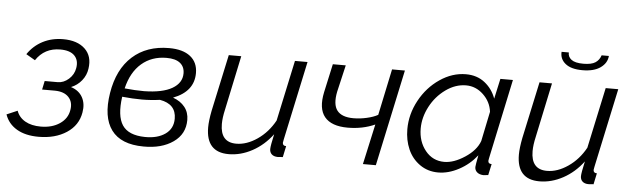

<svg xmlns="http://www.w3.org/2000/svg" viewBox="-46 -859 3393 1033"><g transform="rotate(5 1650.5 -342.5)"><path d="M186 5.9Q114.7 5.9 68.1 -21.5Q21.5 -48.8 3.9 -99.1L62 -124Q74.7 -88.4 108.6 -69.1Q142.6 -49.8 192.9 -49.8Q253.9 -49.8 295.4 -77.9Q336.9 -106 344.2 -152.8Q351.6 -195.3 326.9 -221.9Q302.2 -248.5 252 -249H183.1L192.9 -295.9H263.2Q295.4 -295.9 322.8 -320.3Q350.1 -344.7 356 -379.9Q363.3 -422.4 339.1 -447.3Q314.9 -472.2 262.2 -472.2Q176.8 -472.2 130.9 -402.8L82 -431.2Q113.8 -478 162.8 -503.4Q211.9 -528.8 272.9 -528.8Q349.6 -528.8 390.9 -489.5Q432.1 -450.2 421.9 -382.8Q417 -346.7 394 -318.1Q371.1 -289.6 336.9 -275.9Q380.4 -261.7 399.4 -227.1Q418.5 -192.4 410.2 -145Q398.4 -74.7 336.9 -34.4Q275.4 5.9 186 5.9Z M888.7 -267.1Q929.7 -252.4 952.6 -223.6Q975.6 -194.8 975.6 -153.8Q975.6 -77.6 913.1 -33.9Q850.6 9.8 752.9 8.8Q630.9 8.3 579.3 -61.5Q527.8 -131.3 548.8 -262.2Q569.8 -392.1 647 -461.4Q724.1 -530.8 844.7 -530.8Q919.4 -530.8 959.7 -498.8Q1000 -466.8 1000 -409.2Q1000 -309.6 888.7 -267.1ZM835.9 -477.1Q755.9 -477.1 700.9 -429.7Q646 -382.3 625 -293.9Q682.1 -288.1 730 -288.1Q829.6 -289.6 881.6 -319.8Q933.6 -350.1 933.6 -401.9Q933.6 -437.5 908.9 -457.3Q884.3 -477.1 835.9 -477.1ZM755.9 -43Q823.7 -42 865.7 -71.5Q907.7 -101.1 907.7 -154.8Q907.7 -233.9 819.8 -249Q769.5 -242.2 722.7 -242.2Q672.9 -242.2 615.7 -248Q601.1 -143.6 634 -94Q667 -44.4 755.9 -43Z M1090.8 -124Q1090.8 -159.7 1101.6 -214.8L1167.5 -521H1234.9L1172.9 -227.1Q1162.6 -182.6 1162.6 -148.9Q1162.6 -49.8 1248.5 -49.8Q1305.2 -49.8 1362.1 -88.9Q1418.9 -127.9 1454.6 -192.9L1524.9 -521H1592.8L1502 -96.2Q1501.5 -92.3 1500 -85.4Q1498.5 -78.6 1498.5 -77.1Q1498.5 -60.1 1517.6 -60.1L1504.9 0Q1478 2 1476.6 2Q1456.1 1.5 1444.8 -9Q1433.6 -19.5 1433.6 -37.1Q1433.6 -54.7 1447.8 -118.2Q1402.3 -57.6 1340.1 -23.9Q1277.8 9.8 1212.9 9.8Q1090.8 9.8 1090.8 -124Z M1937.5 0 1985.4 -217.8Q1918.9 -188 1838.4 -188Q1750.5 -188 1713.6 -232.9Q1676.8 -277.8 1695.8 -367.2L1729.5 -521H1799.3L1765.6 -376Q1751.5 -306.2 1776.6 -273.7Q1801.8 -241.2 1864.7 -241.2Q1899.9 -241.2 1936.5 -249.5Q1973.1 -257.8 1996.6 -271L2049.3 -521H2118.7L2007.3 0Z M2159.2 -208Q2159.2 -289.1 2199.7 -363.8Q2240.2 -438.5 2307.4 -484.1Q2374.5 -529.8 2448.2 -529.8Q2508.3 -529.8 2550 -496.8Q2591.8 -463.9 2610.4 -412.1L2634.3 -521H2702.1L2610.4 -88.9Q2608.4 -81.1 2608.4 -76.2Q2608.4 -60.1 2627.4 -60.1L2614.3 0Q2609.4 0.5 2600.3 1.7Q2591.3 2.9 2587.4 2.9Q2565.4 1.5 2553.5 -9.3Q2541.5 -20 2541.5 -37.1Q2541.5 -45.9 2552.2 -101.1Q2512.2 -50.3 2455.8 -20.3Q2399.4 9.8 2344.2 9.8Q2288.1 9.8 2245.1 -20.5Q2202.1 -50.8 2180.7 -99.9Q2159.2 -148.9 2159.2 -208ZM2561 -179.2 2594.2 -339.8Q2587.4 -393.6 2547.1 -431.9Q2506.8 -470.2 2454.1 -470.2Q2396.5 -470.2 2344 -432.4Q2291.5 -394.5 2261 -336.2Q2230.5 -277.8 2230.5 -217.8Q2230.5 -147.5 2270 -98.6Q2309.6 -49.8 2372.1 -49.8Q2423.3 -49.8 2482.9 -88.9Q2542.5 -127.9 2561 -179.2Z M3069.8 -606Q3008.3 -606 2977.5 -631.1Q2946.8 -656.2 2949.7 -694.8H2988.8Q2987.3 -671.4 3007.1 -656.2Q3026.9 -641.1 3071.8 -641.1Q3115.2 -641.1 3136.5 -655Q3157.7 -668.9 3166 -694.8H3205.1Q3202.1 -656.2 3167 -631.1Q3131.8 -606 3069.8 -606ZM2769 -124Q2769 -159.7 2779.8 -214.8L2845.7 -521H2913.1L2851.1 -227.1Q2840.8 -182.6 2840.8 -148.9Q2840.8 -49.8 2926.8 -49.8Q2983.4 -49.8 3040.3 -88.9Q3097.2 -127.9 3132.8 -192.9L3203.1 -521H3271L3180.2 -96.2Q3179.7 -92.3 3178.2 -85.4Q3176.8 -78.6 3176.8 -77.1Q3176.8 -60.1 3195.8 -60.1L3183.1 0Q3156.2 2 3154.8 2Q3134.3 1.5 3123 -9Q3111.8 -19.5 3111.8 -37.1Q3111.8 -54.7 3126 -118.2Q3080.6 -57.6 3018.3 -23.9Q2956.1 9.8 2891.1 9.8Q2769 9.8 2769 -124Z"/></g></svg>

Font: Rawline
Style: Italic
Weight: 400
Italic angle: -12°
Designer: Matt McInerney, Pablo Impallari, Rodrigo Fuenzalida
Foundry: Matt McInerney, Pablo Impallari, Rodrigo Fuenzalida
Version: Version 4.020;PS 004.020;hotconv 1.0.88;makeotf.lib2.5.64775